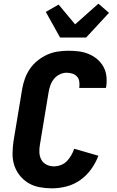

<svg xmlns="http://www.w3.org/2000/svg" viewBox="-20 -1020 640 1048"><path d="M264 8Q230 8 197 2Q164 -4 136.5 -20Q109 -36 88.5 -61.5Q68 -87 58 -117.5Q48 -148 48.5 -182.5Q49 -217 54 -251L101 -534Q106 -563 116 -591Q126 -619 143.5 -644.5Q161 -670 185.5 -689.5Q210 -709 237.5 -721.5Q265 -734 294.5 -738.5Q324 -743 353 -743Q382 -743 410 -739.5Q438 -736 463.5 -725.5Q489 -715 509.5 -698Q530 -681 543.5 -657.5Q557 -634 560.5 -606Q564 -578 560 -549L558 -540H412L413 -544Q415 -560 412.5 -576Q410 -592 399.5 -603Q389 -614 374 -618.5Q359 -623 343 -623Q324 -623 305 -613.5Q286 -604 273.5 -588Q261 -572 254.5 -553Q248 -534 245 -515L198 -231Q194 -210 195 -188Q196 -166 205.5 -148.5Q215 -131 233.5 -121.5Q252 -112 274 -112Q293 -112 312 -119Q331 -126 345 -140.5Q359 -155 369 -172.5Q379 -190 385 -208L517 -170Q503 -132 478 -97Q453 -62 418.5 -37.5Q384 -13 343.5 -2.5Q303 8 264 8ZM308 -815 230 -955 300 -995 390 -887 517 -1000 575 -950 450 -815Z"/></svg>

Font: Iosevka Heavy Extended
Style: Italic
Weight: 900
Width: 7
Italic angle: -9°
Monospace: yes
Designer: Belleve Invis
Foundry: Belleve Invis
Version: Version 32.5.0; ttfautohint (v1.8.4)